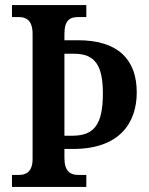

<svg xmlns="http://www.w3.org/2000/svg" viewBox="-20 -734 585 754"><path d="M27 0H319V-47H287C257 -47 233 -61 233 -113V-149H267C450 -149 517 -252 517 -371C517 -501 443 -576 286 -576H233V-601C233 -655 255 -667 287 -667H319V-714H27V-667H54C82 -667 108 -655 108 -601V-110C108 -59 82 -47 54 -47H27ZM264 -201H233V-523H271C354 -523 384 -476 384 -367C384 -244 349 -201 264 -201Z"/></svg>

Font: Noto Serif Sinhala Condensed SemiBold
Style: Regular
Weight: 600
Width: 3
Designer: Jelle Bosma - Monotype Design Team
Foundry: Monotype Imaging Inc.
Version: Version 2.007